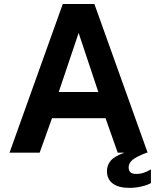

<svg xmlns="http://www.w3.org/2000/svg" viewBox="-20 -760 782 956"><path d="M292.5 -740H450L714.5 -1.5H715H714.5L715 0H711Q660.5 19 640.5 35.5Q620.5 52 620.5 73Q620.5 89.5 629.5 97.8Q638.5 106 657.5 106Q678 106 695.8 100Q713.5 94 731.5 83.5V151.5Q715.5 161 685.8 168.2Q656 175.5 624 175.5Q571 175.5 541.8 154Q512.5 132.5 512.5 91.5Q512.5 62.5 531.2 40.2Q550 18 599.5 0H566L505.5 -171.5H239L177.5 0H27.5ZM469.5 -302 371.5 -596 272.5 -302Z"/></svg>

Font: 1883 Sans
Style: Bold
Weight: 700
Designer: 1883 Sans project is a fork of Public Sans.
Version: Version 1.009